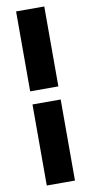

<svg xmlns="http://www.w3.org/2000/svg" viewBox="-101 -750 471 996"><g transform="rotate(-10 135.0 -251.5)"><path d="M209.5 -289.5H61V-710.5H209.5ZM209.5 206.5H61V-220.5H209.5Z"/></g></svg>

Font: Anek Telugu ExtraBold
Style: Regular
Weight: 800
Designer: Omkar Bhoir (Telugu), Yesha Goshar (Latin)
Foundry: Ek Type
Version: Version 1.003